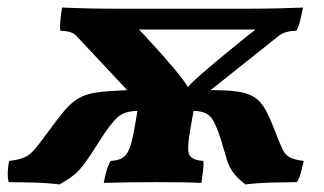

<svg xmlns="http://www.w3.org/2000/svg" viewBox="-58 -481 856 507"><path d="M99 6Q67 2 28 1Q-11 0 -35 0Q-38 -10 -37.5 -26Q-37 -42 -34 -56Q-9 -59 5.5 -65Q20 -71 33 -86Q46 -101 67 -130Q93 -166 111.5 -188Q130 -210 149.5 -221.5Q169 -233 198.5 -237Q228 -241 278 -243L143 -387Q132 -399 101 -400Q100 -412 101.5 -428.5Q103 -445 106 -461Q128 -460 167 -459Q206 -458 247 -458H599Q640 -458 680 -459Q720 -460 742 -461Q739 -445 735 -428.5Q731 -412 725 -400Q694 -399 679 -387L498 -243Q543 -243 570.5 -239Q598 -235 615 -223.5Q632 -212 644 -189.5Q656 -167 670 -130Q681 -101 688.5 -86Q696 -71 708 -65Q720 -59 744 -56Q741 -42 736.5 -25.5Q732 -9 726 0Q702 0 662 1Q622 2 590 6Q567 -12 556.5 -27Q546 -42 540.5 -61.5Q535 -81 526 -110Q511 -159 497 -173.5Q483 -188 453 -188L444 -136Q435 -86 442 -72Q449 -58 479 -56Q480 -46 478 -29Q476 -12 474 2Q455 1 424 0.5Q393 0 356 0Q318 0 280 0.5Q242 1 216 2Q218 -11 223 -28.5Q228 -46 234 -56Q253 -57 264.5 -63.5Q276 -70 283 -86.5Q290 -103 296 -136L305 -188Q270 -188 251 -170Q232 -152 205 -109Q181 -71 167 -51.5Q153 -32 138.5 -20Q124 -8 99 6ZM327 -384Q423 -280 438 -251Q452 -267 489.5 -299Q527 -331 595 -386L617 -403H309Z"/></svg>

Font: Vollkorn
Style: Bold Italic
Weight: 700
Italic angle: -11°
Designer: Friedrich Althausen
Foundry: Friedrich Althausen
Version: Version 5.000; ttfautohint (v1.8.3)